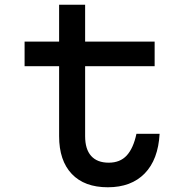

<svg xmlns="http://www.w3.org/2000/svg" viewBox="-20 -776 790 812"><path d="M340 -756V-600H634V-496H340V-200Q340 -145 365.5 -116.5Q391 -88 440 -88Q488 -88 516 -118.5Q544 -149 557 -210H655Q649 -101 592 -42.5Q535 16 436 16Q337 16 283.5 -40.5Q230 -97 230 -200V-496H84V-600H230V-756Z"/></svg>

Font: Martian Mono SemiExpanded
Style: Regular
Weight: 400
Width: 6
Monospace: yes
Designer: Roman Shamin
Foundry: Evil Martians
Version: Version 1.000